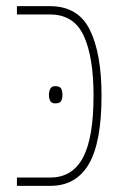

<svg xmlns="http://www.w3.org/2000/svg" viewBox="-20 -604 405 624"><path d="M35 0V-27H143Q215 -27 249.5 -91.5Q284 -156 284 -293Q284 -419 252 -488Q220 -557 142 -557H35V-584H142Q234 -584 272 -507Q310 -430 310 -293Q310 -141 268.5 -70.5Q227 0 144 0ZM139 -296Q139 -307 143.5 -315.5Q148 -324 160 -324Q175 -324 179 -315.5Q183 -307 183 -296Q183 -285 179 -276.5Q175 -268 160 -268Q147 -268 143 -276.5Q139 -285 139 -296Z"/></svg>

Font: Noto Sans Hebrew ExtraCondensed Thin
Style: Regular
Weight: 100
Width: 2
Designer: Monotype Design Team
Foundry: Monotype Imaging Inc.
Version: Version 2.004; ttfautohint (v1.8.4.7-5d5b)